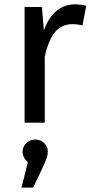

<svg xmlns="http://www.w3.org/2000/svg" viewBox="-20 -559 423 875"><path d="M373 -533 356 -443Q332 -449 310 -449Q261 -449 231 -413Q201 -377 184 -301V0H92V-527H171L180 -420Q201 -479 237 -509Q273 -539 321 -539Q349 -539 373 -533ZM198 133Q198 146 192.5 162Q187 178 172 210L131 296H78L107 180Q83 159 83 133Q83 109 100 93Q117 77 141 77Q165 77 181.5 93Q198 109 198 133Z"/></svg>

Font: Statis Sans
Style: Regular
Weight: 400
Designer: bBox Type GmbH
Foundry: bBox Type GmbH
Version: Version 1.000